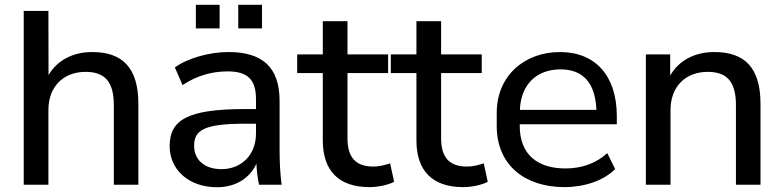

<svg xmlns="http://www.w3.org/2000/svg" viewBox="-20 -764 3241 794"><path d="M180.2 0V-309.6C180.2 -403.8 240.2 -466.8 334 -466.8C411.6 -466.8 450.7 -428.2 450.7 -329.6V0H552.2V-334.5C552.2 -483.9 486.3 -548.8 361.3 -548.8C281.2 -548.8 216.8 -514.6 180.7 -453.6L180.2 -718.8H78.1V0Z M877 10.3C955.6 10.3 1013.2 -27.8 1040.5 -86.9C1041.5 -58.1 1044.9 -28.8 1051.3 0H1144.5C1138.7 -47.4 1136.2 -95.2 1136.2 -142.1V-346.7C1136.2 -489.7 1061.5 -548.8 924.3 -548.8C847.2 -548.8 758.3 -524.4 703.1 -485.4L734.9 -412.1C792.5 -450.7 856 -468.8 921.4 -468.8C1001 -468.8 1038.6 -437.5 1038.6 -355V-313H993.2C752.9 -313 681.6 -267.1 681.6 -159.2C681.6 -62 761.2 10.3 877 10.3ZM896 -64.5C826.2 -64.5 782.7 -102.5 782.7 -161.6C782.7 -226.1 825.2 -252.4 994.1 -252.4H1038.6V-211.9C1038.6 -121.1 976.1 -64.5 896 -64.5ZM1063.5 -646.5V-744.1H965.3V-646.5ZM888.2 -646.5V-744.1H790V-646.5Z M1507.8 9.8C1545.9 9.8 1587.4 0 1609.9 -12.2L1593.3 -88.4C1571.8 -81.5 1548.8 -75.2 1523.9 -75.2C1449.7 -75.2 1417 -114.7 1417 -191.9V-461.9H1585V-539.1H1417V-676.3H1314.9V-539.1H1209V-461.9H1314.9V-183.6C1314.9 -57.6 1380.9 9.8 1507.8 9.8Z M1895 9.8C1933.1 9.8 1974.6 0 1997.1 -12.2L1980.5 -88.4C1959 -81.5 1936 -75.2 1911.1 -75.2C1836.9 -75.2 1804.2 -114.7 1804.2 -191.9V-461.9H1972.2V-539.1H1804.2V-676.3H1702.1V-539.1H1596.2V-461.9H1702.1V-183.6C1702.1 -57.6 1768.1 9.8 1895 9.8Z M2314.5 9.8C2395.5 9.8 2476.6 -16.6 2523.9 -64.9L2491.2 -130.9C2442.4 -85.9 2381.3 -67.4 2318.4 -67.4C2204.1 -67.4 2129.4 -124 2129.4 -243.2V-250H2530.8V-283.7C2530.8 -450.2 2442.4 -548.8 2295.9 -548.8C2149.9 -548.8 2034.2 -451.7 2034.2 -297.4V-243.2C2034.2 -80.6 2150.9 9.8 2314.5 9.8ZM2297.9 -477.1C2390.6 -477.1 2441.9 -421.9 2446.3 -309.6H2129.9C2134.3 -417.5 2201.7 -477.1 2297.9 -477.1Z M2752.9 0V-309.6C2752.9 -403.8 2813 -466.8 2906.7 -466.8C2984.4 -466.8 3023.4 -428.2 3023.4 -329.6V0H3125V-334.5C3125 -484.4 3059.1 -548.8 2934.1 -548.8C2853 -548.8 2788.1 -514.6 2751.5 -451.7V-539.1H2650.9V0Z"/></svg>

Font: Winston
Style: Regular
Weight: 400
Designer: Vernon Adams, Kim Jin-seong, David Berlow, Cristiano Sobral
Foundry: The Winston Project Authors
Version: Version 3.004